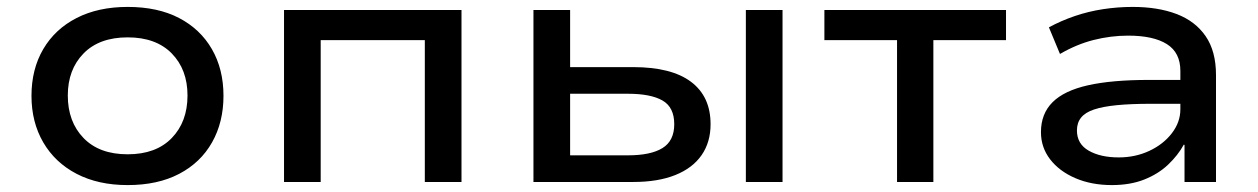

<svg xmlns="http://www.w3.org/2000/svg" viewBox="-20 -526 3637 555"><path d="M349 9Q264 9 201.5 -23.5Q139 -56 105 -114.5Q71 -173 71 -249Q71 -326 105 -384Q139 -442 201.5 -474Q264 -506 349 -506Q436 -506 497.5 -474Q559 -442 592.5 -384Q626 -326 626 -249Q626 -173 593 -114.5Q560 -56 498 -23.5Q436 9 349 9ZM349 -80Q431 -80 476.5 -127Q522 -174 522 -250Q522 -325 476.5 -371.5Q431 -418 349 -418Q267 -418 221.5 -371.5Q176 -325 176 -250Q176 -174 221.5 -127Q267 -80 349 -80Z M801 0V-497H1314V0H1208V-410H907V0Z M1522 0V-497H1628V-332H1810Q1921 -332 1977.5 -289.5Q2034 -247 2034 -167Q2034 -115 2008 -77.5Q1982 -40 1932 -20Q1882 0 1811 0ZM1628 -77H1795Q1861 -77 1895 -98Q1929 -119 1929 -167Q1929 -216 1895 -235.5Q1861 -255 1795 -255H1628ZM2136 0V-497H2242V0Z M2573 0V-410H2363V-497H2888V-410H2678V0Z M3194 9Q3135 9 3088.5 -11Q3042 -31 3015.5 -65.5Q2989 -100 2989 -144Q2989 -197 3022.5 -230.5Q3056 -264 3125 -279.5Q3194 -295 3302 -295H3409V-226H3308Q3249 -226 3208.5 -222Q3168 -218 3142.5 -209.5Q3117 -201 3105 -186Q3093 -171 3093 -149Q3093 -110 3127 -90.5Q3161 -71 3214 -71Q3262 -71 3302.5 -90Q3343 -109 3367.5 -141Q3392 -173 3392 -210V-321Q3392 -374 3353 -398.5Q3314 -423 3241 -423Q3191 -423 3141.5 -410.5Q3092 -398 3044 -370L3012 -447Q3047 -466 3086.5 -479.5Q3126 -493 3168.5 -499.5Q3211 -506 3254 -506Q3327 -506 3381 -485.5Q3435 -465 3465 -421.5Q3495 -378 3495 -309V0H3404V-107L3402 -108Q3385 -77 3356.5 -50Q3328 -23 3287.5 -7Q3247 9 3194 9Z"/></svg>

Font: Nunito Sans 7pt SemiExpanded Medium
Style: Regular
Weight: 500
Width: 6
Designer: Vernon Adams
Foundry: Vernon Adams
Version: Version 3.101;gftools[0.9.27]